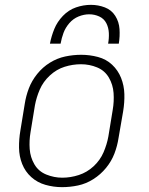

<svg xmlns="http://www.w3.org/2000/svg" viewBox="-20 -764 616 792"><path d="M236 8Q269 8 302 1Q335 -6 365 -25Q395 -44 417.5 -71.5Q440 -99 452 -130.5Q464 -162 469 -195L488 -305Q494 -341 493 -376Q492 -411 479.5 -442.5Q467 -474 442.5 -497Q418 -520 384 -529Q350 -538 315 -538Q282 -538 249 -531Q216 -524 186 -505.5Q156 -487 133.5 -459Q111 -431 99 -399.5Q87 -368 82 -335L64 -225Q58 -190 58.5 -154.5Q59 -119 71.5 -87.5Q84 -56 109 -33.5Q134 -11 167.5 -1.5Q201 8 236 8ZM237 -31Q203 -31 171 -44Q139 -57 122 -86Q105 -115 102.5 -149.5Q100 -184 106 -219L124 -329Q130 -362 144 -394.5Q158 -427 185.5 -452.5Q213 -478 246.5 -488.5Q280 -499 314 -499Q349 -499 380.5 -486Q412 -473 429 -444Q446 -415 448.5 -380.5Q451 -346 445 -311L427 -201Q421 -168 407 -135.5Q393 -103 366 -78Q339 -53 305 -42Q271 -31 237 -31ZM186 -584H230Q234 -607 242 -628.5Q250 -650 266 -668.5Q282 -687 304 -696Q326 -705 348 -705Q370 -705 389.5 -696Q409 -687 418.5 -668.5Q428 -650 429 -628Q430 -606 426 -584H470Q475 -614 473 -644Q471 -674 455.5 -698.5Q440 -723 412.5 -733.5Q385 -744 355 -744Q324 -744 293.5 -733.5Q263 -723 239.5 -698.5Q216 -674 204 -644.5Q192 -615 186 -584Z"/></svg>

Font: Iosevka Sparkle XLtObl
Style: Regular
Weight: 200
Italic angle: -9°
Designer: Belleve Invis
Foundry: Belleve Invis
Version: Version 4.5.0; ttfautohint (v1.8.3)